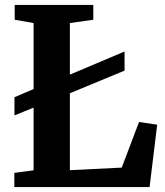

<svg xmlns="http://www.w3.org/2000/svg" viewBox="-20 -763 674 783"><path d="M38.5 0V-58L117 -68.5V-669L40 -682.5V-743H360.5V-682.5L265 -669V-69L476.5 -79.5L547 -265.5L621 -254.5L590 0ZM39 -292.5V-366.5L163 -419.5L216 -438L488 -553V-475L215 -362L163 -342.5Z"/></svg>

Font: Merriweather 24pt
Style: Bold
Weight: 700
Designer: Eben Sorkin
Foundry: Eben Sorkin
Version: Version 2.100